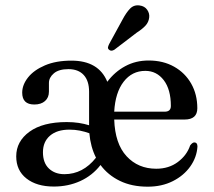

<svg xmlns="http://www.w3.org/2000/svg" viewBox="-20 -691 804 722"><path d="M722 -284Q722 -241.5 674 -241.5H409.5Q412.5 -150.5 456 -103.5Q499.5 -56.5 567.5 -56.5Q615 -56.5 648.8 -81.8Q682.5 -107 695 -144Q703.5 -155.5 711 -155.5Q722.5 -155 722.5 -140Q720 -99.5 695.5 -65Q671 -30.5 629.8 -9.8Q588.5 11 535.5 11Q475.5 11 430.8 -10.8Q386 -32.5 358 -70.5Q327.5 -31 282 -10.2Q236.5 10.5 182.5 10.5Q118 10.5 79.5 -19.8Q41 -50 41 -103Q41 -159.5 91 -195.8Q141 -232 231 -232Q255 -232 276.2 -228.8Q297.5 -225.5 315 -220V-346Q315 -387 294.8 -409Q274.5 -431 237.5 -431Q201 -431 182.5 -415.2Q164 -399.5 164 -379V-346.5Q164 -324 149.2 -311Q134.5 -298 109 -298Q63.5 -298 63.5 -342.5Q63.5 -372 85.5 -399.8Q107.5 -427.5 149 -445.2Q190.5 -463 248.5 -463Q351 -463 383.5 -383.5Q411.5 -421 451 -442.2Q490.5 -463.5 539 -463.5Q593.5 -463.5 634.8 -440.2Q676 -417 699 -376.5Q722 -336 722 -284ZM526.5 -424.5Q476.5 -424.5 445 -383.8Q413.5 -343 409.5 -271H599Q622.5 -271 622.5 -292.5Q622.5 -354.5 595.8 -389.5Q569 -424.5 526.5 -424.5ZM141.5 -118.5Q141.5 -78.5 164 -57.2Q186.5 -36 222 -36Q292 -36 341 -98Q320.5 -138.5 316 -190Q299 -196 280.5 -199.8Q262 -203.5 241 -203.5Q194.5 -203.5 168 -180.8Q141.5 -158 141.5 -118.5ZM440.5 -617Q454.5 -643.5 469 -658.5Q483.5 -673.5 505 -670.5Q524 -668 533.5 -654.2Q543 -640.5 541 -625Q539 -607.5 527 -594.5Q515 -581.5 494.5 -568.5L410 -504Q397.5 -496.5 389.5 -504.5Q385 -508.5 386.2 -514Q387.5 -519.5 390.5 -525.5Z"/></svg>

Font: Fraunces 72pt Soft
Style: Regular
Weight: 400
Version: Version 1.000;[b76b70a41]